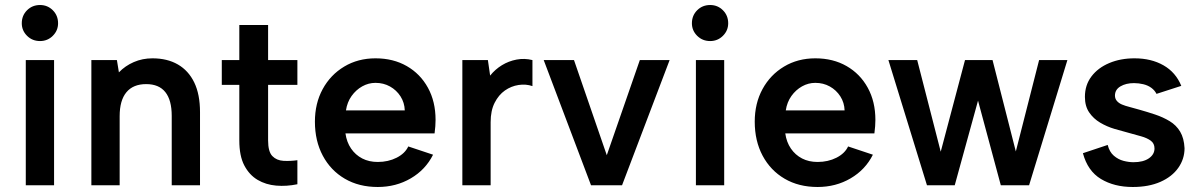

<svg xmlns="http://www.w3.org/2000/svg" viewBox="-20 -740 4791 767"><path d="M83 -500H196V0H83ZM140 -576Q109 -576 88 -597Q67 -618 67 -647Q67 -678 88 -699Q109 -720 140 -720Q170 -720 191 -699Q212 -678 212 -647Q212 -618 191 -597Q170 -576 140 -576Z M345 -500H447L455 -451Q480 -477 514.5 -492Q549 -507 589 -507Q648 -507 690.5 -482.5Q733 -458 756 -410.5Q779 -363 779 -292V0H666V-277Q666 -340 640.5 -372Q615 -404 564 -404Q512 -404 485 -371.5Q458 -339 458 -276V0H345Z M936 -500V-640H1051V-500H1168V-401H1051V-179Q1051 -134 1068 -116.5Q1085 -99 1112.5 -97.5Q1140 -96 1168 -100V-4Q1125 5 1083.5 1.5Q1042 -2 1009 -21.5Q976 -41 956 -79Q936 -117 936 -179V-401H866V-500Z M1489 7Q1414 7 1357.5 -26Q1301 -59 1269.5 -118Q1238 -177 1238 -254Q1238 -327 1269 -384Q1300 -441 1355 -474Q1410 -507 1480 -507Q1551 -507 1605 -476Q1659 -445 1689.5 -389.5Q1720 -334 1720 -261Q1720 -249 1719 -235.5Q1718 -222 1716 -207H1360Q1365 -172 1382.5 -146.5Q1400 -121 1427 -107Q1454 -93 1489 -93Q1531 -93 1564.5 -110Q1598 -127 1611 -155L1710 -122Q1680 -62 1621 -27.5Q1562 7 1489 7ZM1597 -299Q1596 -330 1580 -355Q1564 -380 1538 -394.5Q1512 -409 1480 -409Q1452 -409 1427 -395Q1402 -381 1384.5 -356.5Q1367 -332 1362 -299Z M1827 -500H1929L1938 -438Q1958 -463 1985 -479.5Q2012 -496 2043.5 -502Q2075 -508 2107 -500V-396Q2081 -405 2051.5 -400.5Q2022 -396 1997 -378.5Q1972 -361 1956 -329.5Q1940 -298 1940 -252V0H1827Z M2273 -500 2404 -120 2536 -500H2655L2465 0H2341L2152 -500Z M2760 -500H2873V0H2760ZM2817 -576Q2786 -576 2765 -597Q2744 -618 2744 -647Q2744 -678 2765 -699Q2786 -720 2817 -720Q2847 -720 2868 -699Q2889 -678 2889 -647Q2889 -618 2868 -597Q2847 -576 2817 -576Z M3246 7Q3171 7 3114.5 -26Q3058 -59 3026.5 -118Q2995 -177 2995 -254Q2995 -327 3026 -384Q3057 -441 3112 -474Q3167 -507 3237 -507Q3308 -507 3362 -476Q3416 -445 3446.5 -389.5Q3477 -334 3477 -261Q3477 -249 3476 -235.5Q3475 -222 3473 -207H3117Q3122 -172 3139.5 -146.5Q3157 -121 3184 -107Q3211 -93 3246 -93Q3288 -93 3321.5 -110Q3355 -127 3368 -155L3467 -122Q3437 -62 3378 -27.5Q3319 7 3246 7ZM3354 -299Q3353 -330 3337 -355Q3321 -380 3295 -394.5Q3269 -409 3237 -409Q3209 -409 3184 -395Q3159 -381 3141.5 -356.5Q3124 -332 3119 -299Z M3794 0H3683L3529 -500H3644L3738 -134L3835 -500H3945L4038 -135L4131 -500H4244L4091 0H3978L3887 -338Z M4405 -161Q4412 -133 4429.5 -118Q4447 -103 4468 -97.5Q4489 -92 4508 -92Q4547 -92 4569.5 -107.5Q4592 -123 4592 -147Q4592 -167 4577 -178Q4562 -189 4538.5 -195.5Q4515 -202 4490 -209Q4463 -216 4432.5 -225Q4402 -234 4375 -250Q4348 -266 4331 -291Q4314 -316 4314 -353Q4314 -400 4340 -434.5Q4366 -469 4411 -488Q4456 -507 4512 -507Q4579 -507 4628 -479Q4677 -451 4699 -397L4600 -365Q4593 -379 4579.5 -389Q4566 -399 4547.5 -403.5Q4529 -408 4510 -408Q4478 -408 4456 -395Q4434 -382 4434 -358Q4434 -346 4441.5 -337Q4449 -328 4462 -322.5Q4475 -317 4493 -312.5Q4511 -308 4531 -302Q4563 -293 4594.5 -282.5Q4626 -272 4652.5 -256Q4679 -240 4694.5 -214Q4710 -188 4712 -148Q4712 -105 4687 -69.5Q4662 -34 4615.5 -13.5Q4569 7 4505 7Q4431 7 4378 -25Q4325 -57 4306 -128Z"/></svg>

Font: Albert Sans SemiBold
Style: Regular
Weight: 600
Designer: Andreas Rasmussen
Foundry: a.Foundry
Version: Version 1.025